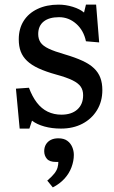

<svg xmlns="http://www.w3.org/2000/svg" viewBox="-20 -541 492 829"><path d="M64.9 14.2 48.8 -158.2 105 -162.1Q119.1 -124 139.2 -97.9Q159.2 -71.8 186 -58.8Q212.9 -45.9 245.1 -45.9Q289.1 -45.9 314 -68.4Q338.9 -90.8 338.9 -129.9Q338.9 -151.9 328.4 -167Q317.9 -182.1 292.5 -194.6Q267.1 -207 222.2 -219.2Q178.2 -231.4 147.2 -245.6Q116.2 -259.8 97.2 -277.8Q78.1 -295.9 69.6 -318.4Q61 -340.8 61 -371.1Q61 -417 82 -450.4Q103 -483.9 142.1 -502.4Q181.2 -521 232.9 -521Q263.7 -521 294.4 -511.5Q325.2 -502 342.8 -486.8L351.1 -521H395L408.2 -357.9L351.1 -362.8Q341.3 -409.7 309.1 -438.2Q276.9 -466.8 234.9 -466.8Q191.9 -466.8 168.5 -448Q145 -429.2 145 -394Q145 -373 155 -357.9Q165 -342.8 190.4 -330.8Q215.8 -318.8 259.8 -306.2Q304.7 -293 335.9 -278.6Q367.2 -264.2 386 -246.1Q404.8 -228 413.3 -205.1Q421.9 -182.1 421.9 -151.9Q421.9 -103 398.9 -65.4Q376 -27.8 335.9 -6.8Q295.9 14.2 243.2 14.2Q204.1 14.2 171.6 5.1Q139.2 -3.9 118.2 -20L106.9 14.2ZM208 268.1 184.1 238.8Q204.1 221.7 214.6 208.3Q225.1 194.8 228.5 182.4Q231.9 169.9 231.9 158.2H221.7Q193.8 158.2 182.4 144.5Q170.9 130.9 170.9 111.8Q170.9 94.7 178.5 82.3Q186 69.8 199.5 63Q212.9 56.2 231.9 56.2Q255.9 56.2 270.3 66.7Q284.7 77.1 291.7 93.5Q298.8 109.9 298.8 127.9Q298.8 153.8 288.8 180.9Q278.8 208 258.3 230.5Q237.8 252.9 208 268.1Z"/></svg>

Font: Literata
Style: Regular
Weight: 400
Designer: Latin by Veronika Burian and Jose Scaglione. Greek by Irene Vlachou. Cyrillic by Vera Evstafieva.
Foundry: TypeTogether
Version: Version 3.002